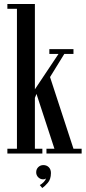

<svg xmlns="http://www.w3.org/2000/svg" viewBox="-20 -770 430 963"><path d="M17 0V-24H65V-726H17V-750H155V-322L273.5 -499.5H227.5V-523.5H348.5V-499.5H302.5L231 -383.5L348.5 -24H389.5V0H213V-24H253L163 -299L155 -279V-24H192.5V0ZM192 173 179.5 158Q188.5 154 198.2 144.2Q208 134.5 210.5 125Q205.5 129.5 197 129.5Q182 129.5 171.8 119.2Q161.5 109 161.5 94Q161.5 78.5 172 68.2Q182.5 58 197.5 58Q214 58 224.8 68.8Q235.5 79.5 235.5 98Q235.5 129 219.5 147.2Q203.5 165.5 192 173Z"/></svg>

Font: Imbue 50pt Medium
Style: Regular
Weight: 500
Designer: Tyler Finck
Foundry: Etcetera Type Company
Version: Version 1.102; ttfautohint (v1.8.3)